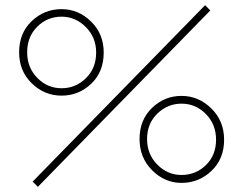

<svg xmlns="http://www.w3.org/2000/svg" viewBox="-20 -682 931 735"><path d="M125 33.2 105 13.2 765.1 -662.1 785.2 -642.1ZM215.8 -315.9Q149.9 -315.9 101.6 -363Q53.2 -410.2 53.2 -481.9Q53.2 -555.2 101.3 -601.1Q149.4 -647 215.8 -647Q280.3 -647 328.6 -599.6Q377 -552.2 377 -481Q377 -406.7 329.1 -361.3Q281.2 -315.9 215.8 -315.9ZM215.8 -344.2Q269.5 -344.2 308.8 -382.6Q348.1 -420.9 348.1 -481Q348.1 -539.1 308.3 -578.6Q268.6 -618.2 215.8 -618.2Q161.1 -618.2 122.6 -579.8Q84 -541.5 84 -481.9Q84 -423.3 122.8 -383.8Q161.6 -344.2 215.8 -344.2ZM674.8 18.1Q610.8 18.1 562.5 -30Q514.2 -78.1 514.2 -149.9Q514.2 -223.1 562 -269Q609.9 -314.9 674.8 -314.9Q740.2 -314.9 789.1 -266.8Q837.9 -218.8 837.9 -147Q837.9 -73.7 789.6 -27.8Q741.2 18.1 674.8 18.1ZM674.8 -12.2Q729.5 -12.2 768.3 -50Q807.1 -87.9 807.1 -147Q807.1 -206.1 768.1 -245.6Q729 -285.2 674.8 -285.2Q621.6 -285.2 582.3 -247.1Q543 -209 543 -149.9Q543 -91.3 582.3 -51.8Q621.6 -12.2 674.8 -12.2Z"/></svg>

Font: BioRhyme ExtraLight
Style: Regular
Weight: 275
Designer: Aoife Mooney
Foundry: Aoife Mooney Type
Version: Version 1.500;PS 001.500;hotconv 1.0.88;makeotf.lib2.5.64775